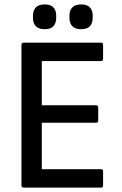

<svg xmlns="http://www.w3.org/2000/svg" viewBox="-20 -848 551 868"><path d="M87 0Q77 0 77 -10V-645Q77 -655 87 -655H437Q446 -655 446 -645V-582Q446 -572 437 -572H169V-372H414Q424 -372 424 -362V-303Q424 -293 414 -293H169V-83H437Q446 -83 446 -73V-10Q446 0 437 0ZM182 -716Q155 -716 142 -729.5Q129 -743 129 -767V-778Q129 -801 142 -814.5Q155 -828 182 -828Q209 -828 221.5 -814.5Q234 -801 234 -778V-767Q234 -743 221.5 -729.5Q209 -716 182 -716ZM346 -716Q320 -716 307 -729.5Q294 -743 294 -767V-778Q294 -801 307 -814.5Q320 -828 346 -828Q374 -828 386.5 -814.5Q399 -801 399 -778V-767Q399 -743 386.5 -729.5Q374 -716 346 -716Z"/></svg>

Font: Sofia Sans Semi Condensed Medium
Style: Regular
Weight: 500
Designer: Botio Nikoltchev, Ani Petrova
Foundry: lettersoup
Version: Version 4.100